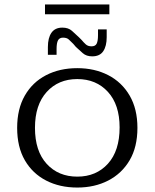

<svg xmlns="http://www.w3.org/2000/svg" viewBox="-20 -830 694 862"><path d="M182 -766V-810H471V-766ZM195 -619Q195 -660 211 -683Q227 -706 260 -706Q287 -706 303 -691.5Q319 -677 334 -663L346 -651Q356 -639 365.5 -630.5Q375 -622 391 -622Q408 -622 414 -634Q420 -646 420 -672V-698H459V-663Q459 -623 443.5 -600Q428 -577 394 -577Q368 -577 352 -591Q336 -605 321 -619L309 -633Q298 -644 289 -652.5Q280 -661 263 -661Q247 -661 240.5 -649Q234 -637 234 -610V-584H195ZM327 12Q248 12 187 -19.5Q126 -51 91.5 -110.5Q57 -170 57 -256Q57 -341 91.5 -401Q126 -461 187 -492.5Q248 -524 327 -524Q405 -524 466 -492.5Q527 -461 562 -401Q597 -341 597 -256Q597 -170 562 -110.5Q527 -51 466 -19.5Q405 12 327 12ZM327 -37Q412 -37 464.5 -95Q517 -153 517 -258Q517 -360 464.5 -417.5Q412 -475 327 -475Q242 -475 189.5 -417Q137 -359 137 -256Q137 -152 189.5 -94.5Q242 -37 327 -37Z"/></svg>

Font: Montagu Slab 16pt Light
Style: Regular
Weight: 300
Designer: Florian Karsten
Foundry: Florian Karsten
Version: Version 1.000; ttfautohint (v1.8.3)